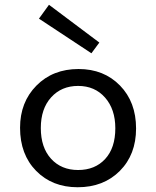

<svg xmlns="http://www.w3.org/2000/svg" viewBox="-20 -769 654 804"><path d="M396 -590.8 362.8 -545.9 143.1 -690.9 185.1 -749ZM305.2 15.1Q198.7 15.1 131.3 -53.5Q64 -122.1 64 -233.9Q64 -341.3 132.6 -410.6Q201.2 -480 309.1 -480Q415 -480 482.4 -410.9Q549.8 -341.8 549.8 -231Q549.8 -121.6 481.7 -53.2Q413.6 15.1 305.2 15.1ZM307.1 -57.1Q377.9 -57.1 420.4 -103.3Q462.9 -149.4 462.9 -231.9Q462.9 -311.5 419.9 -360.4Q377 -409.2 307.1 -409.2Q237.3 -409.2 194.1 -361.3Q150.9 -313.5 150.9 -232.9Q150.9 -151.4 193.8 -104.2Q236.8 -57.1 307.1 -57.1Z"/></svg>

Font: IntelOne Mono
Style: Regular
Weight: 400
Designer: Fred Shallcrass
Foundry: Frere-Jones Type LLC
Version: Version 1.200;hotconv 1.1.0;makeotfexe 2.6.0;FJTRelease1.2